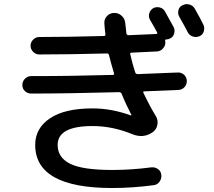

<svg xmlns="http://www.w3.org/2000/svg" viewBox="-20 -856 1040 935"><path d="M928.7 -813.5Q957 -763.7 969.7 -737.3Q977.5 -721.7 972.7 -704.1Q967.8 -686.5 951.7 -679.7Q935.5 -672.9 918.9 -678.2Q902.3 -683.6 893.6 -700.2Q880.9 -725.6 852.5 -775.4Q844.7 -790 849.1 -807.1Q853.5 -824.2 870.1 -831.1Q885.7 -838.9 902.8 -834Q919.9 -829.1 928.7 -813.5ZM131.8 -400.4Q114.3 -400.4 101.6 -412.1Q88.9 -423.8 88.9 -441.9Q88.9 -460 101.6 -472.7Q114.3 -485.4 131.8 -485.4Q330.1 -485.4 529.3 -491.2Q537.1 -491.2 535.2 -499Q520.5 -547.9 510.7 -587.9Q508.8 -595.7 501 -595.7Q316.4 -590.8 170.9 -590.8Q154.3 -590.8 141.6 -603.5Q128.9 -616.2 128.9 -633.3Q128.9 -650.4 141.6 -663.1Q154.3 -675.8 170.9 -675.8Q307.6 -675.8 486.3 -680.7Q495.1 -680.7 493.2 -690.4Q489.3 -721.7 488.3 -740.2Q486.3 -761.7 500 -776.9Q513.7 -792 534.7 -793Q555.7 -793.9 571.8 -779.8Q587.9 -765.6 589.8 -745.1Q593.8 -709 595.7 -692.4Q596.7 -685.5 606.4 -684.6Q628.9 -685.5 673.3 -687.5Q717.8 -689.5 740.2 -690.4Q743.2 -690.4 745.1 -692.4Q747.1 -694.3 746.1 -696.3Q738.3 -711.9 710 -760.7Q702.1 -775.4 707 -791.5Q711.9 -807.6 726.6 -816.4Q742.2 -824.2 759.3 -819.3Q776.4 -814.5 784.2 -798.8Q819.3 -735.4 825.2 -724.6Q833 -710 828.1 -692.4Q823.2 -674.8 806.6 -668Q799.8 -664.1 791 -664.1Q782.2 -664.1 784.2 -657.2Q785.2 -654.3 785.2 -650.4Q786.1 -633.8 773.9 -620.1Q761.7 -606.4 745.1 -605.5Q659.2 -601.6 621.1 -599.6Q612.3 -599.6 614.3 -591.8Q625 -543.9 638.7 -502.9Q641.6 -495.1 650.4 -495.1Q713.9 -497.1 844.7 -502.9Q862.3 -503.9 875.5 -492.7Q888.7 -481.4 889.6 -463.4Q890.6 -445.3 878.9 -432.1Q867.2 -418.9 848.6 -418Q792 -415 682.6 -411.1Q674.8 -411.1 678.7 -403.3Q711.9 -334 739.3 -290Q751 -270.5 746.1 -247.1Q741.2 -223.6 721.7 -210.9Q676.8 -180.7 623 -203.1Q527.3 -242.2 430.7 -242.2Q260.7 -242.2 260.7 -150.4Q260.7 -88.9 321.3 -58.6Q381.8 -28.3 526.4 -28.3Q619.1 -28.3 716.8 -41Q734.4 -43 749 -32.7Q763.7 -22.5 765.6 -4.4Q767.6 13.7 756.8 28.8Q746.1 43.9 727.5 45.9Q624 59.6 526.4 59.6Q151.4 59.6 151.4 -150.4Q151.4 -231.4 223.1 -279.8Q294.9 -328.1 430.7 -328.1Q523.4 -328.1 617.2 -293.9H619.1Q620.1 -294.9 620.1 -295.9Q591.8 -350.6 572.3 -399.4Q569.3 -407.2 559.6 -407.2Q307.6 -400.4 131.8 -400.4Z"/></svg>

Font: Rounded Mgen+ 1mn medium
Style: Regular
Weight: 500
Designer: [Source Han Sans]
Ryoko NISHIZUKA  (kana & ideographs); Paul D. Hunt (Latin, Greek & Cyrillic); Wenlong ZHANG  (bopomofo
Version: Version 1.059.20150602